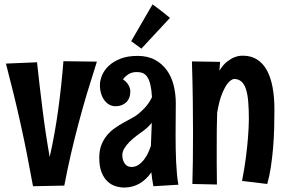

<svg xmlns="http://www.w3.org/2000/svg" viewBox="-20 -820 1286 866"><path d="M417 -542Q393.6 -469.2 373 -400.9Q352.5 -332.5 334.5 -264.4Q316.4 -196.3 300.3 -127Q284.2 -57.6 270 17.1L128.9 20Q115.7 -52.7 102.3 -120.8Q88.9 -189 74 -256.3Q59.1 -323.7 42.5 -392.1Q25.9 -460.4 6.8 -533.2L147 -539.1Q158.2 -434.6 171.9 -325.7Q185.5 -216.8 204.1 -111.8Q228 -217.8 242.9 -327.9Q257.8 -438 266.1 -543.9Z M671.9 20Q668.9 4.9 666.5 -10.7Q664.1 -26.4 662.6 -43Q640.1 -9.8 608.9 8.1Q577.6 25.9 540.5 25.9Q521.5 25.9 501.5 19.8Q481.4 13.7 465.1 -1.5Q448.7 -16.6 438.2 -42.7Q427.7 -68.8 427.7 -108.9Q427.7 -142.1 437.5 -166.7Q447.3 -191.4 462.9 -210Q478.5 -228.5 498 -242.2Q517.6 -255.9 536.9 -266.6Q556.2 -277.3 573.7 -286.6Q591.3 -295.9 602.5 -305.2Q624 -322.3 639.9 -341.6Q655.8 -360.8 665.5 -381.8Q663.6 -415.5 658.4 -437.3Q653.3 -459 645 -471.9Q636.7 -484.9 624.8 -490Q612.8 -495.1 597.7 -495.1Q575.2 -495.1 559.8 -485.4Q544.4 -475.6 534.7 -461.9Q546.9 -454.1 553.5 -445.3Q560.1 -436.5 563.5 -428.2Q567.4 -418.9 567.9 -409.2Q567.9 -376 549.1 -358.4Q530.3 -340.8 501 -340.8Q485.8 -340.8 473.1 -347.9Q460.4 -355 450.9 -367.7Q441.4 -380.4 436 -397.9Q430.7 -415.5 430.7 -436Q430.7 -456.5 439.9 -479.5Q449.2 -502.4 469.7 -522.2Q490.2 -542 522.5 -554.9Q554.7 -567.9 600.6 -567.9Q646.5 -567.9 679.2 -550Q711.9 -532.2 732.9 -502.7Q753.9 -473.1 763.4 -434.6Q772.9 -396 772.9 -355Q772.9 -324.2 772.5 -288.1Q772 -252 772 -213.9Q772 -182.1 772.5 -150.4Q772.9 -118.7 774.4 -89.1Q775.9 -59.6 778.3 -33.4Q780.8 -7.3 784.7 13.2ZM664.6 -266.1Q647.5 -245.6 627.9 -231Q613.3 -220.7 596.4 -208Q579.6 -195.3 565.2 -181.2Q550.8 -167 541.3 -151.6Q531.7 -136.2 531.7 -120.1Q531.7 -98.1 542.5 -82.5Q553.2 -66.9 572.8 -66.9Q590.8 -66.9 605 -76.7Q619.1 -86.4 630.1 -100.8Q641.1 -115.2 648.7 -131.8Q656.2 -148.4 660.6 -162.1ZM668 -800.3Q680.2 -791.5 694.1 -781Q708 -770.5 719.7 -761.2Q733.4 -750.5 746.6 -739.3L617.7 -600.6L571.8 -634.3Z M972.7 -541 969.7 -501Q985.8 -527.8 1004.2 -542Q1022.5 -556.2 1038.1 -562Q1053.7 -567.9 1064.2 -568.4Q1074.7 -568.8 1075.7 -568.8Q1111.8 -568.8 1138.7 -552.2Q1165.5 -535.6 1183.1 -504.2Q1200.7 -472.7 1209.2 -427.5Q1217.8 -382.3 1217.8 -325.2Q1217.8 -283.2 1216.6 -239.5Q1215.3 -195.8 1211.7 -152.6Q1208 -109.4 1201.9 -68.4Q1195.8 -27.3 1185.5 9.8L1071.8 -3.9Q1083 -62 1089.4 -112.3Q1095.7 -162.6 1098.6 -200.2Q1102.1 -244.1 1102.5 -280.8Q1102.5 -327.1 1099.6 -361.6Q1096.7 -396 1089.1 -418.7Q1081.5 -441.4 1068.4 -452.6Q1055.2 -463.9 1034.7 -463.9Q1021 -460.9 1007.3 -444.3Q995.6 -430.2 982.4 -399.2Q969.2 -368.2 959.5 -312Q958 -273.9 957.8 -236.6Q957.5 -199.2 957.5 -157.2Q957.5 -121.6 957.5 -80.6Q957.5 -39.6 958.5 12.2L847.7 9.8Q849.1 -40 849.9 -95.9Q850.6 -151.9 850.6 -220.2Q850.6 -288.1 849.6 -367.2Q848.6 -446.3 845.7 -543Z"/></svg>

Font: Rum Raisin
Style: Regular
Weight: 400
Designer: Astigmatic (AOETI)
Foundry: Astigmatic (AOETI)
Version: Version 1.000